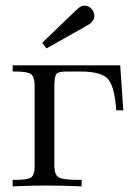

<svg xmlns="http://www.w3.org/2000/svg" viewBox="-20 -662 470 682"><path d="M25 0V-23H33Q77 -23 90 -31.5Q103 -40 103 -69V-362Q102 -391 89 -399.5Q76 -408 32 -408H25V-430H407L418 -270H393Q387 -354 364 -381Q341 -408 264 -408H215Q186 -408 179.5 -398Q173 -388 173 -350V-71Q174 -40 189.5 -31.5Q205 -23 260 -23H270V0Q204 -3 139 -3Q93 -3 25 0ZM130 -510Q253 -629 261 -635Q271 -642 280 -642Q295 -642 305 -630.5Q315 -619 315 -606Q315 -601 314 -597Q313 -593 310 -589.5Q307 -586 305 -583Q303 -580 298.5 -577Q294 -574 292 -573Q290 -572 285.5 -569.5Q281 -567 280 -566Q149 -492 145 -490Z"/></svg>

Font: CMU Serif
Style: Roman
Weight: 500
Version: Version 0.7.0